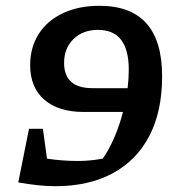

<svg xmlns="http://www.w3.org/2000/svg" viewBox="-20 -632 609 662"><path d="M128 -188 142 -85Q194 -77 249 -77Q291 -77 334 -85Q355 -114 373.5 -156.5Q392 -199 404 -246H269Q181 -246 132.5 -288.5Q84 -331 84 -407Q84 -469 113.5 -515Q143 -561 197 -586.5Q251 -612 323 -612Q539 -612 539 -369Q539 -248 495 -163.5Q451 -79 368.5 -34.5Q286 10 171 10Q141 10 109 6.5Q77 3 43 -3L80 -188ZM299 -328H420Q424 -362 424 -392Q424 -529 318 -529Q266 -529 233.5 -497.5Q201 -466 201 -415Q201 -328 299 -328Z"/></svg>

Font: Piazzolla SemiBold
Style: Italic
Weight: 600
Italic angle: -11.3°
Designer: Juan Pablo del Peral
Foundry: Huerta Tipografica
Version: Version 1.330